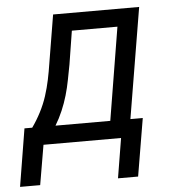

<svg xmlns="http://www.w3.org/2000/svg" viewBox="-78 -578 728 789"><g transform="rotate(-5 286.5 -183.0)"><path d="M56 164H-27L12 -74H44Q64 -102 80.5 -134Q97 -166 107.5 -198.5Q118 -231 125 -264.5Q132 -298 137 -331L170 -530H525L449 -74H500L460 164H377L404 0H84ZM140 -74H366L429 -457H241L219 -319Q213 -288 207 -256.5Q201 -225 192 -194Q183 -163 170 -132.5Q157 -102 140 -74Z"/></g></svg>

Font: Iosevka Curly Extended Oblique
Style: Regular
Weight: 400
Width: 7
Italic angle: -9°
Monospace: yes
Designer: Belleve Invis
Foundry: Belleve Invis
Version: Version 11.1.0; ttfautohint (v1.8.3)